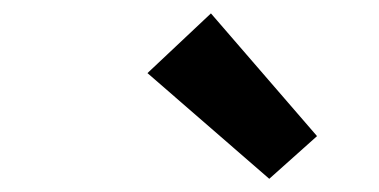

<svg xmlns="http://www.w3.org/2000/svg" viewBox="-20 -845 574 291"><path d="M388.1 -574 203.5 -734.2 299.7 -824.7 460.5 -638.7Z"/></svg>

Font: Source Sans Variable
Style: Italic
Weight: 200
Italic angle: -11°
Designer: Paul D. Hunt
Foundry: Adobe Systems Incorporated
Version: Version 3.006;hotconv 1.0.111;makeotfexe 2.5.65597